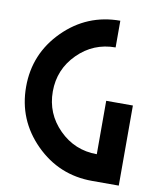

<svg xmlns="http://www.w3.org/2000/svg" viewBox="-80 -767 687 830"><g transform="rotate(10 263.5 -351.5)"><path d="M380.9 0Q235.4 0 132.3 -103Q29.3 -206.1 29.3 -351.6Q29.3 -497.1 132.3 -600.1Q235.4 -703.1 380.9 -703.1V-585.9Q283.7 -585.9 215.1 -517.3Q146.5 -448.7 146.5 -351.6Q146.5 -254.4 215.1 -185.8Q283.7 -117.2 380.9 -117.2V-351.6H498V0Z"/></g></svg>

Font: Gerhaus
Style: Regular
Weight: 400
Designer: GGBotNet
Foundry: GGBotNet
Version: 1.01